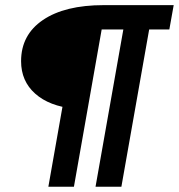

<svg xmlns="http://www.w3.org/2000/svg" viewBox="-20 -713 683 733"><path d="M344.7 0 467.3 -693.4H565.9L443.4 0ZM164.6 0 275.4 -627.9H373L262.2 0ZM263.7 -297.9Q168 -307.6 114.3 -355.5Q60.5 -403.3 60.5 -479.5Q60.5 -580.1 144 -636.7Q227.5 -693.4 376 -693.4ZM344.7 -600.6 376 -693.4H643.1L626.5 -600.6Z"/></svg>

Font: Cascadia Mono NF
Style: Italic
Weight: 400
Italic angle: -10°
Monospace: yes
Designer: Aaron Bell
Foundry: Saja Typeworks
Version: Version 2404.023